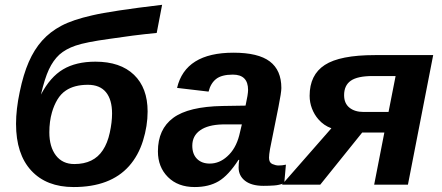

<svg xmlns="http://www.w3.org/2000/svg" viewBox="-20 -753 1804 783"><path d="M369.1 -501.5Q470.7 -501.5 526.4 -448Q582 -394.5 582 -298.3Q582 -239.7 563.2 -179.2Q544.4 -118.7 506.3 -75.7Q430.2 9.8 280.3 9.8Q169.4 9.8 107.4 -57.4Q45.4 -124.5 45.4 -248Q45.4 -307.6 60.5 -378.4Q75.2 -449.7 97.4 -500.5Q119.6 -551.3 151.9 -587.4Q184.1 -623.5 230.2 -647.9Q276.4 -672.4 356 -690.4Q395.5 -699.7 466.8 -710.4Q538.1 -721.2 641.1 -733.4L619.1 -618.7Q568.8 -613.8 521 -607.7Q473.1 -601.6 428.2 -594.7Q328.6 -581.1 288.1 -566.9Q248 -553.2 222.2 -530.3Q196.8 -506.8 179.4 -469.7Q162.1 -432.6 147 -367.2Q184.6 -439 237.3 -470.2Q290 -501.5 369.1 -501.5ZM338.4 -407.2Q283.2 -407.2 248.5 -383.8Q228 -370.1 214.1 -346.9Q200.2 -323.7 191.9 -294.9Q181.2 -257.8 181.2 -213.4Q181.2 -154.3 208 -119.1Q234.9 -84 283.2 -84Q362.3 -84 399.4 -140.6Q418.5 -169.4 427.7 -211.9Q437 -254.4 437 -290Q437 -346.7 412.1 -377Q387.2 -407.2 338.4 -407.2Z M1054.7 4.9Q1005.9 4.9 979.5 -15.6Q953.1 -36.1 953.1 -69.8Q953.1 -86.4 955.6 -101.1H952.6Q911.6 -37.6 871.6 -13.9Q831.5 9.8 773.9 9.8Q705.6 9.8 664.8 -31Q624 -71.8 624 -135.7Q624 -226.1 686.3 -272.2Q748.5 -318.4 888.2 -320.8L981.4 -322.3Q991.7 -368.7 991.7 -386.2Q991.7 -448.7 929.7 -448.7Q883.8 -448.7 861.3 -430.9Q838.9 -413.1 830.6 -379.4L702.1 -394.5Q735.8 -538.1 932.1 -538.1Q1033.2 -538.1 1080.3 -502.4Q1127.4 -466.8 1127.4 -394Q1127.4 -376 1115.7 -317.4L1081.1 -145Q1077.1 -121.6 1077.1 -109.9Q1077.1 -89.8 1090.8 -84Q1104.5 -78.1 1115.7 -78.1Q1131.8 -78.1 1146 -81.5L1139.2 -5.9Q1118.7 2 1097.7 3.4Q1076.7 4.9 1054.7 4.9ZM764.2 -158.7Q764.2 -124.5 783.4 -105.2Q802.7 -85.9 835.4 -85.9Q874.5 -85.9 906.7 -115.2Q941.4 -146 955.6 -200.7L966.3 -245.6H887.2Q828.1 -244.1 796.4 -221.7Q764.2 -199.2 764.2 -158.7Z M1457 -212.4 1286.1 0H1129.9L1331.5 -230Q1300.8 -240.7 1278.3 -266.6Q1261.7 -285.6 1252.2 -310.5Q1242.7 -335.4 1242.7 -362.3Q1242.7 -447.8 1304.4 -488Q1366.2 -528.3 1508.8 -528.3H1746.6L1643.6 0H1505.9L1547.4 -212.4ZM1462.9 -296.4H1564.5L1593.3 -442.9H1499.5Q1438 -442.9 1410.6 -423.8Q1383.3 -404.8 1383.3 -364.7Q1383.3 -331.5 1405 -314Q1426.8 -296.4 1462.9 -296.4Z"/></svg>

Font: Arimo
Style: Bold Italic
Weight: 700
Italic angle: -12°
Designer: Steve Matteson
Foundry: Monotype Imaging Inc.
Version: Version 1.33